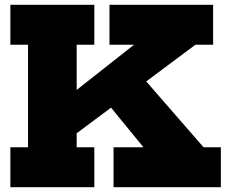

<svg xmlns="http://www.w3.org/2000/svg" viewBox="-20 -785 959 805"><path d="M23.5 -597.5V-765H375.5V-597.5H301.5V-167.5H375.5V0H23.5V-167.5H97.5V-597.5ZM565 -476 833.5 -167.5H906V0H456V-167.5H581.5L403.5 -385ZM207 -333.5 542 -597.5H439V-765H873.5V-597.5H799.5L281 -211Z"/></svg>

Font: Hepta Slab ExtraLight ExtraBold
Style: Regular
Weight: 800
Version: Version 1.102